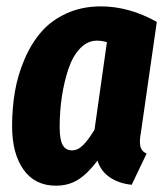

<svg xmlns="http://www.w3.org/2000/svg" viewBox="-20 -568 522 605"><path d="M297.9 -547.9Q386.7 -547.9 474.1 -499L423.8 -148.9Q418.9 -124 422.1 -107.9Q425.3 -91.8 441.9 -84L395 14.2Q355.5 10.3 326.7 -8.8Q297.9 -27.8 287.1 -62Q258.3 -22.9 227.8 -2.9Q197.3 17.1 155.8 17.1Q90.3 17.1 54.2 -33.4Q18.1 -84 18.1 -170.9Q18.1 -227.5 27.1 -279.8Q36.1 -332 57.4 -381.6Q78.6 -431.2 110.1 -467.5Q141.6 -503.9 189.9 -525.9Q238.3 -547.9 297.9 -547.9ZM285.2 -439.9Q255.9 -439.9 232.4 -415.5Q209 -391.1 195.6 -350.8Q182.1 -310.5 175 -263.9Q168 -217.3 168 -168Q168 -127.9 177.5 -111.1Q187 -94.2 207 -94.2Q225.6 -94.2 242.2 -111.1Q258.8 -127.9 277.8 -159.2L316.9 -435.1Q300.8 -439.9 285.2 -439.9Z"/></svg>

Font: Fira Sans Compressed
Style: Bold Italic
Weight: 700
Width: 3
Italic angle: -8°
Designer: Carrois Corporate & Edenspiekermann AG
Foundry: Carrois Corporate GbR & Edenspiekermann AG
Version: Version 4.203;PS 004.203;hotconv 1.0.88;makeotf.lib2.5.64775